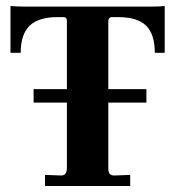

<svg xmlns="http://www.w3.org/2000/svg" viewBox="-20 -620 584 640"><path d="M130 0V-37L184 -35Q203 -35 203 -60V-551Q203 -563 191 -563H173Q108 -563 78.5 -534Q49 -505 49 -444H15V-600Q39 -598 63 -598H482Q515 -598 529 -600V-444H496Q496 -506 467 -534.5Q438 -563 373 -563H353Q343 -563 341 -552V-57Q341 -35 361 -35L414 -37V0ZM92 -278V-323H468V-278Z"/></svg>

Font: UnnaBold
Style: Bold
Weight: 700
Designer: Jorge de Buen Unna
Foundry: Omnibus-Type
Version: Version 2.008;hotconv 1.0.109;makeotfexe 2.5.65596